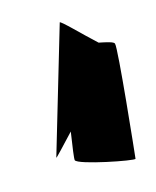

<svg xmlns="http://www.w3.org/2000/svg" viewBox="-69 -752 390 481"><g transform="rotate(-15 125.5 -511.0)"><path d="M34 -376C34 -374 56 -398 86 -430C80 -391 76 -362 77 -358C81 -345 224 -317 225 -322C226 -330 255 -604 250 -614C249 -619 231 -623 211 -627C179 -656 131 -706 130 -701Z"/></g></svg>

Font: Ampere
Style: SCUltExtIta
Weight: 400
Version: Version 1